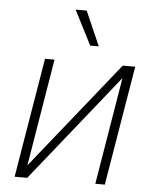

<svg xmlns="http://www.w3.org/2000/svg" viewBox="-55 -826 700 872"><g transform="rotate(5 295.5 -390.0)"><path d="M44.4 0 135.3 -545.5H178.6L97.7 -56.5L489.7 -545.5H546.5L455.6 0H412.3L493.3 -489L101.9 0ZM254.3 -780.2H304.7L373.6 -623.2H334.5Z"/></g></svg>

Font: Inter P Extra Light
Style: Italic
Weight: 200
Italic angle: 9.39999°
Designer: Rasmus Andersson
Foundry: rsms
Version: Version 3.018;git-588b23468